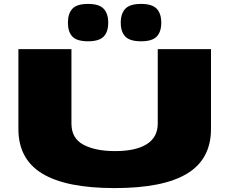

<svg xmlns="http://www.w3.org/2000/svg" viewBox="-20 -951 1172 981"><path d="M74 -292V-700H345V-320Q345 -244 406.5 -211.5Q468 -179 568 -179Q674 -179 730 -214.5Q786 -250 786 -320V-700H1058V-292Q1058 -138 936 -64Q814 10 566 10Q318 10 196 -64Q74 -138 74 -292ZM701 -740Q644 -740 620.5 -764Q597 -788 597 -835Q597 -882 620.5 -906.5Q644 -931 701 -931Q757 -931 780.5 -906.5Q804 -882 804 -835Q804 -788 780.5 -764Q757 -740 701 -740ZM430 -740Q373 -740 350 -764Q327 -788 327 -835Q327 -882 350 -906.5Q373 -931 430 -931Q486 -931 509.5 -906.5Q533 -882 533 -835Q533 -788 509.5 -764Q486 -740 430 -740Z"/></svg>

Font: Georama ExtraExtended ExtraBold
Style: Regular
Weight: 800
Width: 8
Designer: Jean-Baptiste Levee
Foundry: Production Type
Version: Version 1.000